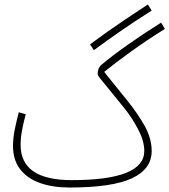

<svg xmlns="http://www.w3.org/2000/svg" viewBox="-20 -816 756 857"><path d="M399 -592 382 -618Q421 -647 459 -674Q497 -701 541 -730.5Q585 -760 640 -796L657 -769Q574 -716 515 -675Q456 -634 399 -592ZM290 21Q216 21 159 1Q102 -19 70 -60.5Q38 -102 38 -165Q38 -200 46.5 -241Q55 -282 64 -315L95 -306Q87 -278 79.5 -240.5Q72 -203 72 -169Q72 -12 300 -12Q624 -12 624 -142Q624 -186 597.5 -237Q571 -288 536 -332Q488 -392 462 -423Q436 -454 426 -467Q416 -480 416 -486Q416 -513 433 -527Q479 -566 550 -616Q621 -666 699 -715L716 -687Q637 -638 565.5 -586.5Q494 -535 445 -495Q497 -430 545.5 -370.5Q594 -311 625.5 -254.5Q657 -198 657 -142Q657 -61 568.5 -20Q480 21 290 21Z"/></svg>

Font: Noto Sans Arabic UI XCn XLt
Style: Regular
Weight: 200
Width: 2
Designer: Monotype Design Team, Nadine Chahine and Nizar Qandah
Foundry: Monotype Imaging Inc.
Version: Version 2.010; ttfautohint (v1.8.4.7-5d5b)